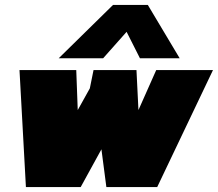

<svg xmlns="http://www.w3.org/2000/svg" viewBox="-20 -758 883 778"><path d="M218 -522 438 -738H579L708 -522H547L493 -629L398 -522ZM85 0 59 -474H289L295 -312L344 -400L359 -474H533L541 -312L613 -474H843L617 0H411L391 -153L307 0Z"/></svg>

Font: Kanit Black
Style: Italic
Weight: 900
Italic angle: -12°
Designer: Katatrad Team
Foundry: CadsonDemak
Version: Version 2.000; ttfautohint (v1.8.3)